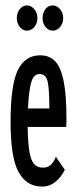

<svg xmlns="http://www.w3.org/2000/svg" viewBox="-20 -678 290 708"><path d="M135 10Q78 10 48.5 -43.5Q19 -97 19 -227Q19 -364 45.5 -419Q72 -474 128 -474Q162 -474 183 -452.5Q204 -431 214.5 -380Q225 -329 225 -241Q225 -231 225 -224.5Q225 -218 224 -210H82Q83 -151 88.5 -118.5Q94 -86 106 -73Q118 -60 137 -60Q156 -59 167.5 -70.5Q179 -82 186 -100L219 -52Q206 -25 184.5 -7.5Q163 10 135 10ZM83 -278H162Q162 -347 156 -376Q150 -405 126 -405Q105 -405 96 -377.5Q87 -350 83 -278ZM79 -565Q64 -565 53 -578.5Q42 -592 42 -611Q42 -631 53 -644.5Q64 -658 79 -658Q95 -658 106.5 -644Q118 -630 118 -611Q118 -592 106.5 -578.5Q95 -565 79 -565ZM174 -565Q159 -565 148 -578.5Q137 -592 137 -611Q137 -631 147.5 -644.5Q158 -658 174 -658Q190 -658 201.5 -644Q213 -630 213 -611Q213 -592 201.5 -578.5Q190 -565 174 -565Z"/></svg>

Font: Inconsolata UltraCondensed SemiBold
Style: Regular
Weight: 600
Width: 1
Monospace: yes
Designer: Raph Levien, Cyreal, Brenton Simpson
Foundry: Raph Levien, Cyreal, Google
Version: Version 3.001; ttfautohint (v1.8.2.53-6de2)